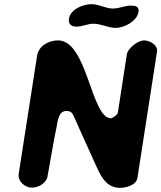

<svg xmlns="http://www.w3.org/2000/svg" viewBox="-20 -901 774 922"><path d="M259 -707C216 -707 166 -683 158 -633L70 -67C64 -30 100 0 133 0C162 0 195 -17 207 -47C213 -84 244 -256 252 -293C257 -321 262 -368 298 -368C321 -368 327 -361 339 -333C354 -297 431 -129 447 -93C470 -44 496 1 557 1C583 1 634 -10 640 -47L734 -653C739 -685 698 -707 672 -707C643 -707 594 -670 589 -640L546 -360C545 -351 521 -333 513 -333C417 -333 400 -707 259 -707ZM428 -787C467 -787 498 -767 536 -767C576 -767 638 -799 645 -843C649 -870 631 -874 608 -874C579 -874 551 -860 523 -860C486 -860 457 -881 419 -881C381 -881 318 -858 311 -810C307 -785 324 -773 347 -773C375 -773 400 -787 428 -787Z"/></svg>

Font: Asimov Print
Style: Regular
Weight: 500
Designer: Google
Version: Version 2.000980: 2014